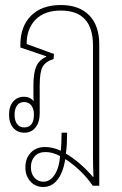

<svg xmlns="http://www.w3.org/2000/svg" viewBox="-20 -528 485 764"><path d="M152 216Q121 216 101 194Q81 172 81 138Q81 102 102.5 79.5Q124 57 159 57Q191 57 222 72Q225 45 225 0H247Q247 23 246 43.5Q245 64 242 83Q299 117 350 176H352Q350 135 350 95Q350 55 350 12V-347Q350 -486 222 -486Q157 -486 121.5 -450Q86 -414 86 -353L195 -313L193 -293Q161 -283 149.5 -262Q138 -241 138 -188V-76Q138 -42 121.5 -21Q105 0 77 0Q49 0 32.5 -19.5Q16 -39 16 -72Q16 -105 32.5 -124Q49 -143 76 -143Q99 -143 114 -126Q113 -135 113 -146V-188Q113 -238 124.5 -264Q136 -290 164 -302V-304L61 -339V-349Q61 -423 103.5 -465.5Q146 -508 222 -508Q295 -508 335 -467Q375 -426 375 -351V211H349Q328 180 299.5 152.5Q271 125 240 105Q231 159 208.5 187.5Q186 216 152 216ZM76 -21Q115 -21 115 -72Q115 -95 104.5 -108.5Q94 -122 76 -122Q58 -122 48 -108.5Q38 -95 38 -72Q38 -48 48 -34.5Q58 -21 76 -21ZM103 138Q103 163 117 179Q131 195 153 195Q180 195 198 166.5Q216 138 219 93Q189 77 161 77Q134 77 118.5 93.5Q103 110 103 138Z"/></svg>

Font: Noto Sans Thai Looped UI Narrow Thin
Style: Regular
Weight: 100
Width: 4
Designer: Cadson Demak Team
Foundry: Cadson Demak Co., Ltd.
Version: Version 1.000; ttfautohint (v1.8.4.7-5d5b)